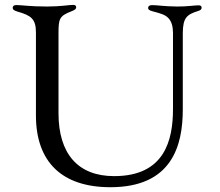

<svg xmlns="http://www.w3.org/2000/svg" viewBox="-20 -754 901 786"><path d="M431.8 12.4C684.3 12.4 728.3 -158 728.3 -306.1V-617.9C728.7 -681.5 744.7 -694.6 791.5 -709.2C800.1 -711.6 805.4 -715.6 805.4 -722.3C805.4 -729.8 800.4 -732.2 793 -732.2C774.9 -732.2 745.7 -726.9 705.3 -727.3C646.7 -728 627.5 -733 602.6 -733C592.3 -733 586.3 -729 586.3 -721.6C586.3 -715.2 590.6 -711.6 604.8 -707.7C636 -699.2 656.6 -694.6 670.8 -678.3C682.5 -664.8 687.9 -646 688.2 -620V-308.2C688.2 -179.3 653.8 -33 447.1 -33C298.7 -33 219.5 -125 219.5 -290.5V-616.8C219.5 -676.5 222.7 -688.6 271.7 -707.4C287.6 -713.8 291.9 -717.3 291.9 -724.4C291.9 -730.5 288 -734 279.1 -734C262.1 -734 229.4 -727.3 172.6 -727.3C102.3 -727.3 69.2 -733.3 46.9 -733.3C36.6 -733.3 32 -729 32 -721.9C32 -715.6 36.2 -710.9 53.3 -706C108 -690.3 127.1 -676.1 127.1 -620.7V-281.6C127.1 -90.6 234 12.4 431.8 12.4Z"/></svg>

Font: Margiela Serif Text
Style: Regular
Weight: 400
Designer: Andreas Faust, Stefan Endress
Version: Version 1.002;FEAKit 1.0